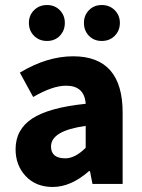

<svg xmlns="http://www.w3.org/2000/svg" viewBox="-20 -732 567 764"><path d="M190 12Q123 12 82.5 -31Q42 -74 42 -138Q42 -217 108.5 -260.5Q175 -304 321 -319Q316 -391 243 -391Q189 -391 112 -346L59 -443Q167 -508 271 -508Q468 -508 468 -284V0H348L338 -51H334Q262 12 190 12ZM240 -102Q279 -102 321 -144V-231Q183 -212 183 -149Q183 -102 240 -102ZM95 -641Q95 -671 115.5 -691.5Q136 -712 167 -712Q198 -712 218 -691.5Q238 -671 238 -641Q238 -610 218 -589.5Q198 -569 167 -569Q136 -569 115.5 -589.5Q95 -610 95 -641ZM314 -641Q314 -671 334 -691.5Q354 -712 385 -712Q416 -712 436.5 -691.5Q457 -671 457 -641Q457 -610 436.5 -589.5Q416 -569 385 -569Q354 -569 334 -589.5Q314 -610 314 -641Z"/></svg>

Font: Toshiba Sans
Style: Bold
Weight: 700
Designer: Paul D. Hunt
Foundry: Toshiba Corporation
Version: Version 2.020;PS 2.0;hotconv 1.0.86;makeotf.lib2.5.63406